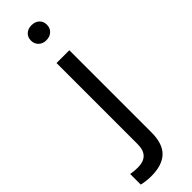

<svg xmlns="http://www.w3.org/2000/svg" viewBox="-330 -670 859 859"><g transform="rotate(-45 100.0 -240.5)"><path d="M21 188Q5 188 -11 186Q-27 184 -39 181V114Q-29 116 -17 117Q-5 118 6 118Q79 118 79 44V-470H160V50Q160 121 125.5 154.5Q91 188 21 188ZM119 -574Q97 -574 83 -587.5Q69 -601 69 -622Q69 -643 83 -656Q97 -669 119 -669Q142 -669 156 -656Q170 -643 170 -622Q170 -601 156 -587.5Q142 -574 119 -574Z"/></g></svg>

Font: Celebes
Style: Regular
Weight: 400
Designer: Anugrah Pasau
Foundry: Lafontype
Version: Version 1.000; ttfautohint (v1.8.4)